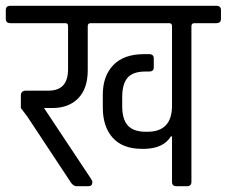

<svg xmlns="http://www.w3.org/2000/svg" viewBox="-39 -643 783 663"><path d="M555 -172H551Q526 -131 462 -129H451Q385 -129 350.5 -167Q316 -205 316 -272V-316Q316 -381 352.5 -418.5Q389 -456 458 -456H476Q492 -456 492 -441V-410Q492 -396 476 -396H463Q420 -396 401.5 -374.5Q383 -353 383 -308V-276Q383 -231 402.5 -209.5Q422 -188 465 -188H470Q555 -188 555 -278V-553Q555 -563 545 -563H274Q264 -563 264 -553V-401Q264 -337 231 -303.5Q198 -270 142 -270H113L275 -26Q280 -19 280 -14Q280 0 266 0H225Q216 0 207 -11L55 -241L33 -270V-313Q33 -330 51 -330H129Q196 -330 196 -404V-553Q196 -563 187 -563H-3Q-19 -563 -19 -578V-608Q-19 -623 -3 -623H708Q724 -623 724 -608V-578Q724 -563 708 -563H633Q622 -563 622 -553V-15Q622 0 607 0H570Q555 0 555 -15Z"/></svg>

Font: Rajdhani Medium
Style: Regular
Weight: 500
Designer: Satya Rajpurohit, Jyotish Sonowal
Foundry: Indian Type Foundry
Version: Version 1.201 February 1, 2022